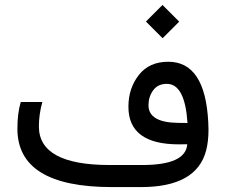

<svg xmlns="http://www.w3.org/2000/svg" viewBox="-20 -761 915 781"><path d="M573.6 -673.4 641.5 -605.5 708.9 -672.9 641 -740.8ZM138.2 -246.6C138.2 -279.8 142.9 -313 152.3 -346.2H64.5C55.3 -315.9 50.8 -279.6 50.8 -237.3C50.8 -79.1 178.9 0 435.1 0H553.7C704.1 0 792.3 -49.5 818.4 -148.4C824.9 -173.5 828.1 -201.7 828.1 -232.9C827.8 -244.6 827.5 -255.2 827.1 -264.6C818.7 -428.4 764.3 -510.1 664.1 -509.8C612.6 -509.8 572.9 -491.9 544.9 -456.1C516.6 -420.2 502.4 -377.3 502.4 -327.1C502.1 -224.9 570.5 -173.8 707.5 -173.8L741.7 -174.3C737.8 -118 676.9 -89.8 559.1 -89.8H425.8C234 -89.8 138.2 -142.1 138.2 -246.6ZM742.7 -260.7C729.7 -260.7 716.5 -260.9 703.1 -261.2C623.7 -262.5 584 -286.5 584 -333C584 -355.8 590.3 -376 603 -393.6C615.7 -411.1 634.1 -419.9 658.2 -419.9C707.7 -420.2 735.8 -367.2 742.7 -260.7Z"/></svg>

Font: Dirooz FD
Style: FD
Weight: 400
Foundry: DejaVu fonts team - Redesigned by Saber Rastikerdar
Version: Version 0.2.1